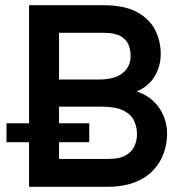

<svg xmlns="http://www.w3.org/2000/svg" viewBox="-20 -720 723 740"><path d="M5 -172V-245H324V-172ZM92 0V-700H376Q460.5 -700 509.2 -672.8Q558 -645.5 578.8 -602.8Q599.5 -560 599.5 -513Q599.5 -465.5 576.8 -426.8Q554 -388 507 -367.5Q546 -354.5 572 -329.5Q598 -304.5 611 -272Q624 -239.5 624 -204.5Q624 -168 611.8 -131.8Q599.5 -95.5 572.5 -65.8Q545.5 -36 500.8 -18Q456 0 391 0ZM207.5 -107.5H399.5Q442 -107.5 465.8 -122Q489.5 -136.5 498.8 -158.2Q508 -180 508 -202.5Q508 -229.5 497 -254Q486 -278.5 456 -293.8Q426 -309 369.5 -309H207.5ZM207.5 -413.5H360Q422.5 -413.5 453 -438.5Q483.5 -463.5 483.5 -505Q483.5 -526 475.8 -546.5Q468 -567 445.5 -580.2Q423 -593.5 379.5 -593.5H207.5Z"/></svg>

Font: Overpass SemiBold
Style: Regular
Weight: 600
Designer: Delve Withrington, Dave Bailey, Thomas Jockin
Foundry: Delve Fonts LLC
Version: Version 4.000